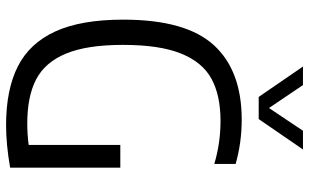

<svg xmlns="http://www.w3.org/2000/svg" viewBox="-208 -778 992 616"><g transform="rotate(90 288.0 -470.0)"><path d="M518 -360V-6.5Q443.5 6.5 381.5 6.5Q268 6.5 193.5 -31Q119 -68.5 81 -151.2Q43 -234 43 -369.5Q43 -570.5 124.8 -660Q206.5 -749.5 364 -749.5Q437.5 -749.5 506 -730V-661.5Q439 -681.5 368 -681.5Q286 -681.5 232.8 -652.5Q179.5 -623.5 151.8 -554.8Q124 -486 124 -368.5Q124 -253.5 151.8 -186.2Q179.5 -119 234.2 -90.2Q289 -61.5 376 -61.5Q412 -61.5 445 -66V-360ZM399.5 -946H459.5L362 -804H291L193.5 -946H253L326.5 -837Z"/></g></svg>

Font: Encode Sans Condensed
Style: Regular
Weight: 400
Width: 3
Designer: Multiple Designers
Foundry: Impallari Type
Version: Version 2.000